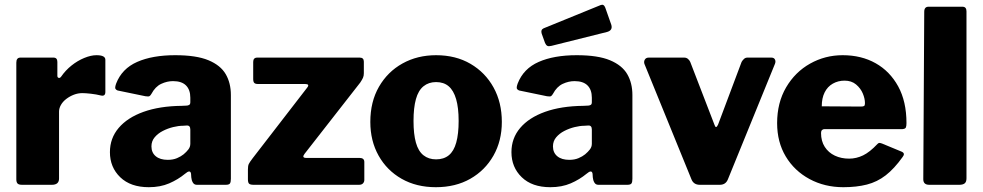

<svg xmlns="http://www.w3.org/2000/svg" viewBox="-20 -770 4095 800"><path d="M72 0Q58 0 53 -5.5Q48 -11 48 -23V-509Q48 -530 65 -530H203Q219 -530 219 -512V-454Q219 -447 224.5 -445.5Q230 -444 235 -451Q253 -477 278 -497Q303 -517 331 -528.5Q359 -540 382 -540Q419 -540 419 -521V-387Q419 -368 401 -372Q381 -377 358.5 -379.5Q336 -382 323 -382Q305 -382 288 -375.5Q271 -369 256.5 -358Q242 -347 234 -333Q226 -319 226 -305V-26Q226 0 196 0H72Z M751 -46Q722 -22 685 -6Q648 10 600 10Q524 10 481 -31.5Q438 -73 438 -136Q438 -194 474.5 -237Q511 -280 578 -304Q645 -328 737 -329L758 -330Q762 -330 767.5 -332.5Q773 -335 773 -344V-363Q773 -396 755 -414Q737 -432 701 -432Q676 -432 651.5 -420.5Q627 -409 611 -379Q607 -372 603 -369.5Q599 -367 586 -369L470 -393Q464 -395 461 -400Q458 -405 464 -422Q488 -484 551.5 -512Q615 -540 710 -540Q798 -540 848.5 -519Q899 -498 920.5 -461Q942 -424 942 -374V-25Q942 -11 938 -5.5Q934 0 921 0H800Q789 0 783.5 -9.5Q778 -19 777 -31L776 -46Q773 -65 751 -46ZM773 -230Q773 -248 758 -247L742 -246Q724 -246 701.5 -240.5Q679 -235 658.5 -224.5Q638 -214 624.5 -198Q611 -182 611 -160Q611 -134 629 -119Q647 -104 679 -104Q701 -104 717.5 -111Q734 -118 745 -127Q757 -137 765 -147.5Q773 -158 773 -171V-230Z M1037 0Q1023 0 1018 -4.5Q1013 -9 1013 -23V-64Q1013 -79 1016.5 -86.5Q1020 -94 1033 -111L1260 -405Q1272 -420 1251 -420H1055Q1044 -420 1039.5 -424.5Q1035 -429 1035 -441V-512Q1035 -530 1052 -530H1479Q1496 -530 1496 -513V-465Q1496 -454 1492.5 -446Q1489 -438 1481 -426L1249 -129Q1236 -112 1256 -112H1478Q1498 -112 1498 -95V-20Q1498 -12 1492.5 -6Q1487 0 1476 0H1037Z M1796 10Q1715 10 1653.5 -25Q1592 -60 1557.5 -121.5Q1523 -183 1523 -262Q1523 -346 1559 -408.5Q1595 -471 1657 -505.5Q1719 -540 1797 -540Q1879 -540 1940.5 -504Q2002 -468 2036.5 -405.5Q2071 -343 2071 -262Q2071 -183 2036 -121.5Q2001 -60 1939.5 -25Q1878 10 1796 10ZM1797 -106Q1829 -106 1850 -123Q1871 -140 1881 -176Q1891 -212 1891 -266Q1891 -321 1880.5 -357Q1870 -393 1849.5 -410.5Q1829 -428 1797 -428Q1766 -428 1744.5 -410.5Q1723 -393 1713 -357Q1703 -321 1703 -266Q1703 -211 1713 -175.5Q1723 -140 1744.5 -123Q1766 -106 1797 -106Z M2424 -46Q2395 -22 2358 -6Q2321 10 2273 10Q2197 10 2154 -31.5Q2111 -73 2111 -136Q2111 -194 2147.5 -237Q2184 -280 2251 -304Q2318 -328 2410 -329L2431 -330Q2435 -330 2440.5 -332.5Q2446 -335 2446 -344V-363Q2446 -396 2428 -414Q2410 -432 2374 -432Q2349 -432 2324.5 -420.5Q2300 -409 2284 -379Q2280 -372 2276 -369.5Q2272 -367 2259 -369L2143 -393Q2137 -395 2134 -400Q2131 -405 2137 -422Q2161 -484 2224.5 -512Q2288 -540 2383 -540Q2471 -540 2521.5 -519Q2572 -498 2593.5 -461Q2615 -424 2615 -374V-25Q2615 -11 2611 -5.5Q2607 0 2594 0H2473Q2462 0 2456.5 -9.5Q2451 -19 2450 -31L2449 -46Q2446 -65 2424 -46ZM2446 -230Q2446 -248 2431 -247L2415 -246Q2397 -246 2374.5 -240.5Q2352 -235 2331.5 -224.5Q2311 -214 2297.5 -198Q2284 -182 2284 -160Q2284 -134 2302 -119Q2320 -104 2352 -104Q2374 -104 2390.5 -111Q2407 -118 2418 -127Q2430 -137 2438 -147.5Q2446 -158 2446 -171V-230ZM2502 -738 2527 -667Q2534 -644 2510 -637L2278 -579Q2266 -576 2260.5 -579Q2255 -582 2251 -591L2237 -630Q2232 -646 2245 -652L2483 -749Q2496 -754 2502 -738Z M3194 -530Q3205 -530 3209 -522Q3213 -514 3209 -504L3013 -23Q3004 0 2979 0H2896Q2870 0 2861 -23L2665 -504Q2662 -514 2667 -522Q2672 -530 2683 -530H2831Q2840 -530 2846.5 -524.5Q2853 -519 2856 -512L2957 -250Q2963 -231 2972 -251L3070 -512Q3074 -519 3080 -524.5Q3086 -530 3094 -530H3194Z M3401 -216Q3401 -182 3416.5 -158Q3432 -134 3458.5 -121.5Q3485 -109 3518 -109Q3548 -109 3576 -122.5Q3604 -136 3636 -170Q3640 -174 3643 -174.5Q3646 -175 3655 -172L3737 -138Q3753 -131 3741 -116Q3706 -67 3670.5 -39.5Q3635 -12 3592 -1Q3549 10 3494 10Q3416 10 3353 -24Q3290 -58 3254 -118Q3218 -178 3218 -257Q3218 -342 3255.5 -406Q3293 -470 3355.5 -505Q3418 -540 3491 -540Q3569 -540 3628.5 -506.5Q3688 -473 3722.5 -410Q3757 -347 3757 -257Q3757 -245 3754.5 -239Q3752 -233 3740 -232H3415Q3409 -232 3405 -228Q3401 -224 3401 -216ZM3567 -326Q3577 -326 3580.5 -328.5Q3584 -331 3584 -340Q3584 -359 3575 -380.5Q3566 -402 3547 -418Q3528 -434 3499 -434Q3472 -434 3450 -421.5Q3428 -409 3416 -385Q3404 -361 3404 -327Z M4007 -27Q4007 -12 3999.5 -6Q3992 0 3977 0H3852Q3827 0 3827 -23L3831 -721Q3831 -742 3849 -742H3990Q4007 -742 4007 -723Z"/></svg>

Font: Libre Franklin ExtraBold
Style: Regular
Weight: 800
Designer: Pablo Impallari, Rodrigo Fuenzalida, Nhung Nguyen
Foundry: Impallari Type
Version: Version 3.000